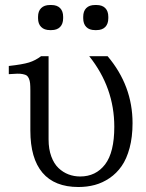

<svg xmlns="http://www.w3.org/2000/svg" viewBox="-20 -730 583 766"><path d="M508.8 -238.8Q508.8 -183.6 497.1 -139.9Q485.4 -96.2 465.3 -67.4Q445.3 -38.6 417.2 -19.5Q389.2 -0.5 358.4 7.8Q327.6 16.1 293 16.1Q197.8 16.1 149.4 -41Q101.1 -98.1 101.1 -209V-368.2Q101.1 -386.2 100.1 -397Q99.1 -407.7 95.5 -416.3Q91.8 -424.8 86.9 -428.5Q82 -432.1 71 -434.3Q60.1 -436.5 48.1 -436Q36.1 -435.5 15.1 -434.1V-466.8Q69.3 -472.7 95.5 -480.7Q121.6 -488.8 144 -505.9H173.8V-173.8Q173.8 -135.3 184.6 -106Q195.3 -76.7 213.4 -59.6Q231.4 -42.5 253.4 -34.2Q275.4 -25.9 299.8 -25.9Q362.3 -25.9 399.2 -74Q436 -122.1 436 -224.1Q436 -380.4 335.9 -505.9H409.2Q508.8 -388.2 508.8 -238.8ZM131.8 -657.2V-663.1Q131.8 -685.5 144.3 -697.8Q156.7 -710 179.2 -710H185.1Q207.5 -710 219.7 -697.8Q231.9 -685.5 231.9 -663.1V-657.2Q231.9 -634.8 219.7 -622.3Q207.5 -609.9 185.1 -609.9H179.2Q156.7 -609.9 144.3 -622.3Q131.8 -634.8 131.8 -657.2ZM312 -657.2V-663.1Q312 -685.5 324.2 -697.8Q336.4 -710 358.9 -710H365.2Q387.7 -710 399.9 -697.8Q412.1 -685.5 412.1 -663.1V-657.2Q412.1 -634.8 399.9 -622.3Q387.7 -609.9 365.2 -609.9H358.9Q336.4 -609.9 324.2 -622.3Q312 -634.8 312 -657.2Z"/></svg>

Font: LT Superior Serif
Style: Regular
Weight: 400
Designer: Daniel Lyons
Foundry: LyonsType
Version: Version 2.120;FEAKit 1.0